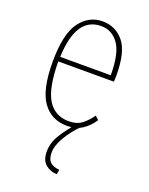

<svg xmlns="http://www.w3.org/2000/svg" viewBox="-130 -529 636 817"><g transform="rotate(20 187.5 -121.0)"><path d="M200 10Q129 10 89.5 -45Q50 -100 50 -225Q50 -352 90 -406Q130 -460 192 -460Q250 -460 287.5 -415.5Q325 -371 325 -262Q325 -253 324.5 -248Q324 -243 324 -235H72Q73 -113 105.5 -62Q138 -11 200 -11Q237 -11 260 -29Q283 -47 301 -73L317 -58Q297 -27 268.5 -8.5Q240 10 200 10ZM73 -256H302Q302 -355 272 -397Q242 -439 193 -439Q137 -439 107 -394.5Q77 -350 73 -256ZM234 197 230 218Q202 218 179.5 200Q157 182 157 142Q157 101 181.5 62.5Q206 24 238 -12L255 -2Q224 29 201 68Q178 107 178 139Q178 169 192.5 182Q207 195 234 197Z"/></g></svg>

Font: Inconsolata Condensed ExtraLight
Style: Regular
Weight: 200
Width: 3
Monospace: yes
Designer: Raph Levien, Cyreal, Brenton Simpson
Foundry: Raph Levien, Cyreal, Google
Version: Version 3.100; ttfautohint (v1.8.4.7-5d5b)